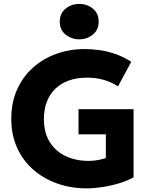

<svg xmlns="http://www.w3.org/2000/svg" viewBox="-20 -972 792 1006"><path d="M433.6 15Q352.4 15 281 -10.1Q209.6 -35.1 155.2 -82.4Q100.9 -129.6 70 -197.1Q39.1 -264.6 39.1 -349.5Q39.1 -433.8 68.8 -501.2Q98.5 -568.6 151.4 -616.4Q204.4 -664.2 274.4 -689.6Q344.4 -715 425.1 -715Q462.1 -715 502.6 -709.2Q543.1 -703.5 585.1 -689Q627.1 -674.5 667.6 -648L598.4 -519.5Q562.4 -542.8 522 -554Q481.6 -565.2 435.9 -565.2Q383.2 -565.2 341.2 -550.3Q299.2 -535.4 270.1 -507.2Q241 -479.1 225.6 -439Q210.1 -398.9 210.1 -348.5Q210.1 -276.1 241.1 -227.2Q272.1 -178.2 325.1 -153.6Q378 -129 443.6 -129Q469.5 -129 493 -133.4Q516.5 -137.9 534.6 -144V-268H391.4V-400H679.9V-43Q648.5 -25.1 605.3 -11.9Q562.1 1.2 516.8 8.1Q471.4 15 433.6 15ZM395.1 -766Q354.1 -766 323.6 -790.8Q293.1 -815.6 293.1 -858.5Q293.1 -901.5 323.5 -926.5Q353.9 -951.5 395.1 -951.5Q436.8 -951.5 466.9 -926.5Q497.1 -901.5 497.1 -858.5Q497.1 -816.4 466.9 -791.2Q436.8 -766 395.1 -766Z"/></svg>

Font: Geologica Thin
Style: Regular
Weight: 100
Version: Version 1.010;gftools[0.9.28]